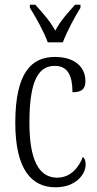

<svg xmlns="http://www.w3.org/2000/svg" viewBox="-20 -786 414 816"><path d="M183 -606H247C264 -651 298 -715 322 -753V-766H299C267 -730 238 -699 215 -656C191 -699 162 -730 130 -766H107V-753C131 -715 167 -651 183 -606ZM216 10C304 10 344 -47 344 -86C344 -103 340 -113 332 -119C315 -75 281 -31 223 -31C145 -31 105 -106 105 -265C105 -453 148 -506 213 -506C270 -506 288 -461 288 -394C324 -394 343 -405 343 -441C343 -503 296 -544 213 -544C115 -544 45 -479 45 -264C45 -63 116 10 216 10Z"/></svg>

Font: Noto Serif Hebrew ExtraCondensed Light
Style: Regular
Weight: 300
Width: 2
Designer: Monotype Design Team
Foundry: Monotype Imaging Inc.
Version: Version 2.004